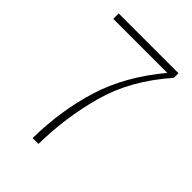

<svg xmlns="http://www.w3.org/2000/svg" viewBox="-203 -801 902 902"><g transform="rotate(45 247.5 -350.0)"><path d="M408 -664H49V-700H446V-669Q311 -516 264.5 -346.5Q218 -177 216 0H177Q180 -189 230.5 -350.5Q281 -512 408 -664Z"/></g></svg>

Font: Overpass Thin
Style: Regular
Weight: 100
Designer: Delve Withrington, Thomas Jockin
Foundry: Delve Fonts
Version: Version 3.000;DELV;Overpass